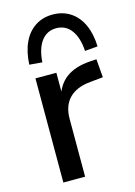

<svg xmlns="http://www.w3.org/2000/svg" viewBox="-115 -808 609 869"><g transform="rotate(-15 190.0 -373.5)"><path d="M71 0V-488H169V-371H159Q175 -431 216.5 -462Q258 -493 327 -498L360 -500L367 -414L306 -408Q241 -402 207 -367Q173 -332 173 -271V0ZM120 -550 60 -555Q63 -615 83 -658Q103 -701 138.5 -724Q174 -747 220 -747Q267 -747 302.5 -724Q338 -701 358 -658Q378 -615 380 -555L320 -550Q316 -613 290 -648Q264 -683 220 -683Q176 -683 150 -648Q124 -613 120 -550Z"/></g></svg>

Font: Nunito Sans 12pt SemiBold
Style: Regular
Weight: 600
Designer: Vernon Adams
Foundry: Vernon Adams
Version: Version 3.101;gftools[0.9.27]